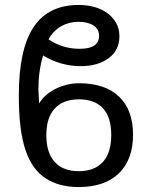

<svg xmlns="http://www.w3.org/2000/svg" viewBox="-20 -745 615 775"><path d="M154 -521Q135 -458 135 -384L138 -327Q148 -345 165.5 -360.5Q183 -376 204.5 -386.5Q226 -397 250.5 -403Q275 -409 299 -409Q404 -409 460.5 -355Q517 -301 517 -201Q517 -101 460 -45.5Q403 10 298 10Q217 10 163 -26Q136 -44 116 -72Q96 -100 82.5 -140.5Q69 -181 62.5 -235Q56 -289 56 -360Q56 -546 115.5 -635.5Q175 -725 298 -725Q332 -725 362 -716.5Q392 -708 414 -691.5Q436 -675 449 -652Q462 -629 462 -599Q462 -542 418.5 -510Q375 -478 306 -478Q225 -478 154 -521ZM167 -200Q167 -128 201 -91Q235 -54 298 -54Q361 -54 395 -91Q429 -128 429 -200Q429 -272 395.5 -308Q362 -344 299 -344Q235 -344 201 -307Q167 -270 167 -200ZM380 -601Q380 -627 357.5 -642Q335 -657 297 -657Q259 -657 227.5 -639.5Q196 -622 176 -586Q232 -548 302 -548Q380 -548 380 -601Z"/></svg>

Font: Libra Sans
Style: Regular
Weight: 400
Foundry: Context Ltd
Version: Version 1.000; ttfautohint (v1.3)